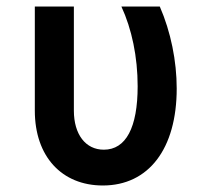

<svg xmlns="http://www.w3.org/2000/svg" viewBox="-20 -560 640 590"><path d="M471 -540H353C385 -471 403 -385 403 -295C403 -168 367 -100 299 -100C243 -100 207 -147 207 -220V-540H87V-220C87 -79 170 10 296 10C437 10 523 -103 523 -288C523 -372 505 -462 471 -540Z"/></svg>

Font: CommitMono
Style: Bold
Weight: 700
Monospace: yes
Designer: Eigil Nikolajsen
Foundry: Eigil Nikolajsen
Version: Version 1.143